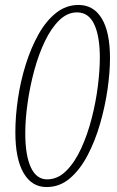

<svg xmlns="http://www.w3.org/2000/svg" viewBox="-20 -744 472 775"><path d="M168 11Q108 11 75 -46Q42 -103 42 -210Q42 -275 52.5 -346Q63 -417 84 -484Q105 -551 135.5 -605.5Q166 -660 206.5 -692Q247 -724 297 -724Q358 -724 391 -669Q424 -614 424 -509Q424 -452 414 -383Q404 -314 384 -244.5Q364 -175 333.5 -117Q303 -59 262 -24Q221 11 168 11ZM170 -20Q213 -20 247.5 -54.5Q282 -89 307.5 -144.5Q333 -200 350 -266Q367 -332 375 -396.5Q383 -461 383 -511Q383 -597 360.5 -645.5Q338 -694 291 -694Q252 -694 219.5 -662.5Q187 -631 161.5 -578Q136 -525 118.5 -460.5Q101 -396 91.5 -329.5Q82 -263 82 -206Q82 -117 104.5 -68.5Q127 -20 170 -20Z"/></svg>

Font: Noto Serif ExtraCondensed ExtraLight
Style: Italic
Weight: 200
Width: 2
Italic angle: -12°
Designer: Monotype Design Team
Foundry: Monotype Imaging Inc.
Version: Version 2.014; ttfautohint (v1.8.4.7-5d5b)